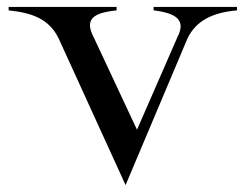

<svg xmlns="http://www.w3.org/2000/svg" viewBox="-20 -520 710 555"><path d="M665 -490V-500H424V-490C491 -482 518 -461 493 -413L376 -145L251 -412C223 -465 250 -483 317 -490V-500H5V-490C72 -483 121 -466 149 -410L343 15L522 -409C547 -461 596 -484 665 -490Z"/></svg>

Font: Sprat
Style: Regular
Weight: 400
Designer: Ethan Nakache
Foundry: Collletttivo
Version: Version 2.000;Glyphs 3.2 (3217)